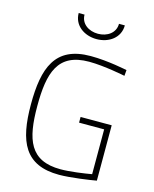

<svg xmlns="http://www.w3.org/2000/svg" viewBox="-135 -1013 888 1109"><g transform="rotate(15 309.5 -458.0)"><path d="M511 -313V-45C467 -37 383 -25 327 -25C143 -25 103 -143 103 -343C103 -542 139 -668 327 -668C418 -668 544 -642 544 -642L547 -677C547 -677 432 -702 327 -702C114 -702 65 -561 65 -343C65 -121 121 8 327 8C393 8 511 -9 547 -16V-347H361V-313ZM195 -924C195 -850 259 -805 333 -805C407 -805 471 -850 471 -924H436C436 -869 388 -837 333 -837C278 -837 230 -869 230 -924H195Z"/></g></svg>

Font: RazerF5 Thin
Style: Regular
Weight: 250
Foundry: Razer Inc.
Version: Version 2